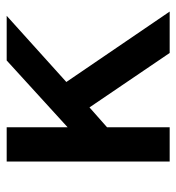

<svg xmlns="http://www.w3.org/2000/svg" viewBox="4 -544 540 589"><g transform="rotate(-90 274.5 -250.0)"><path d="M383 -500 178 -313V-500H73V0H178V-192L239 -246L406 0H533L317 -317L520 -500Z"/></g></svg>

Font: Perun Medium
Style: Regular
Weight: 500
Foundry: Copyright (c) Stefan Peev, Context Ltd, 2016
Version: Version 1.089